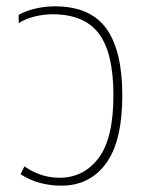

<svg xmlns="http://www.w3.org/2000/svg" viewBox="-20 -576 471 606"><path d="M174 10Q139 10 107 1.5Q75 -7 45 -26L57 -51Q79 -35 107.5 -25Q136 -15 168 -15Q244 -15 291 -77Q338 -139 338 -275Q338 -409 292 -470Q246 -531 146 -531Q119 -531 90 -524Q61 -517 39 -503V-529Q64 -543 94 -549.5Q124 -556 153 -556Q265 -556 315.5 -486Q366 -416 366 -275Q366 -130 314.5 -60Q263 10 174 10Z"/></svg>

Font: Noto Sans Thai SemCond Thin
Style: Regular
Weight: 100
Width: 4
Designer: Monotype Design Team
Foundry: Monotype Imaging Inc.
Version: Version 2.002; ttfautohint (v1.8.4.7-5d5b)